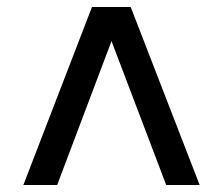

<svg xmlns="http://www.w3.org/2000/svg" viewBox="-20 -531 640 551"><path d="M47 0 244 -511H355L553 0H457L300 -413L144 0Z"/></svg>

Font: Chivo Mono Medium
Style: Regular
Weight: 500
Monospace: yes
Designer: Hector Gatti
Foundry: Omnibus-Type
Version: Version 1.008